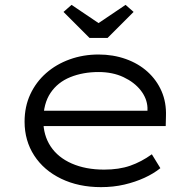

<svg xmlns="http://www.w3.org/2000/svg" viewBox="-20 -759 795 789"><path d="M395 10Q303 10 231.5 -24.5Q160 -59 120.5 -120Q81 -181 81 -259Q81 -321 104.5 -371.5Q128 -422 169.5 -458.5Q211 -495 266.5 -515Q322 -535 385 -535Q445 -535 497 -516.5Q549 -498 586.5 -464Q624 -430 644 -384Q664 -338 662 -282L661 -241H144L133 -304H604L586 -293V-317Q584 -355 558 -388Q532 -421 487.5 -442Q443 -463 385 -463Q321 -463 269 -442Q217 -421 187.5 -377Q158 -333 158 -264Q158 -203 188 -157.5Q218 -112 275 -87Q332 -62 408 -62Q469 -62 515 -78Q561 -94 604 -125L639 -68Q612 -46 574 -28.5Q536 -11 491 -0.5Q446 10 395 10ZM348 -603 241 -710 274 -739 400 -654H370L496 -739L529 -710L422 -603Z"/></svg>

Font: Lexend Giga Light
Style: Regular
Weight: 300
Version: Version 1.007